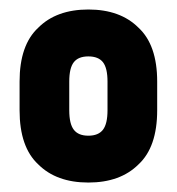

<svg xmlns="http://www.w3.org/2000/svg" viewBox="-20 -788 370 402"><path d="M60.1 -443.8Q21 -480 21 -557.1V-617.2Q21 -693.8 60.1 -730Q98.1 -768.1 165 -768.1Q231.9 -768.1 270 -730Q309.1 -693.8 309.1 -617.2V-557.1Q309.1 -480 270 -443.8Q231.9 -405.8 165 -405.8Q98.1 -405.8 60.1 -443.8ZM205.1 -617.2Q205.1 -645.5 195.6 -657.7Q186 -669.9 165 -669.9Q144 -669.9 134.5 -657.7Q125 -645.5 125 -617.2V-557.1Q125 -528.8 134.5 -516.4Q144 -503.9 165 -503.9Q186 -503.9 195.6 -516.4Q205.1 -528.8 205.1 -557.1Z"/></svg>

Font: D-DIN-PRO SemiBold
Style: Bold
Weight: 600
Designer: datto
Foundry: CyberFei
Version: Version 1.000;hotconv 1.0.109;makeotfexe 2.5.65596